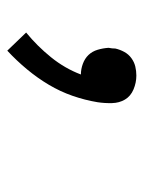

<svg xmlns="http://www.w3.org/2000/svg" viewBox="48 -236 403 540"><g transform="rotate(90 250.0 33.5)"><path d="M123 215 72 162Q110 131 141.5 92Q173 53 190 8Q175 8 160 2.5Q145 -3 135 -13.5Q125 -24 120.5 -39Q116 -54 115 -70Q116 -75 116.5 -79.5Q117 -84 117 -89Q120 -102 126.5 -114Q133 -126 144 -134Q155 -142 167.5 -145Q180 -148 193 -148Q213 -148 232 -140Q251 -132 260.5 -116Q270 -100 270.5 -79.5Q271 -59 268 -39Q262 -3 250 31.5Q238 66 219 98Q200 130 175.5 159.5Q151 189 123 215Z"/></g></svg>

Font: Iosevka Fixed
Style: Italic
Weight: 400
Italic angle: -9°
Monospace: yes
Designer: Belleve Invis
Foundry: Belleve Invis
Version: Version 33.2.4